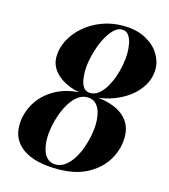

<svg xmlns="http://www.w3.org/2000/svg" viewBox="-114 -850 837 951"><g transform="rotate(15 305.0 -375.0)"><path d="M270 10Q153.5 10 92 -32.5Q30.5 -75 30.5 -150Q30.5 -210 61.8 -264.2Q93 -318.5 155 -352.8Q217 -387 310 -387Q427.5 -387 488.8 -346Q550 -305 550 -230Q550 -170 518.8 -115Q487.5 -60 425.2 -25Q363 10 270 10ZM255 -9.5Q280 -9.5 301.8 -25.8Q323.5 -42 340.8 -68.5Q358 -95 370 -127.8Q382 -160.5 388.5 -194.2Q395 -228 395 -258Q395 -290 387.5 -315.8Q380 -341.5 363.5 -356.8Q347 -372 320 -372Q295 -372 273.2 -356Q251.5 -340 234.5 -313.2Q217.5 -286.5 205.2 -254Q193 -221.5 186.5 -187.8Q180 -154 180 -124.5Q180 -92.5 187.5 -66.5Q195 -40.5 211.5 -25Q228 -9.5 255 -9.5ZM330 -381Q269.5 -381 222 -400.2Q174.5 -419.5 147.2 -452.2Q120 -485 120 -525Q120 -570 141.5 -612Q163 -654 201.5 -687.5Q240 -721 290.8 -740.5Q341.5 -760 400 -760Q468 -760 515 -735.2Q562 -710.5 586 -672.5Q610 -634.5 610 -594.5Q610 -548 586.5 -508.8Q563 -469.5 523 -440.8Q483 -412 433 -396.5Q383 -381 330 -381ZM328.5 -396Q350.5 -396 370 -411Q389.5 -426 405 -451.8Q420.5 -477.5 431.8 -509Q443 -540.5 449 -573.5Q455 -606.5 455 -636Q455 -655.5 451 -679.8Q447 -704 435 -722.2Q423 -740.5 399 -740.5Q380 -740.5 361.8 -724.5Q343.5 -708.5 327.8 -681.8Q312 -655 300.2 -622.2Q288.5 -589.5 281.8 -555.8Q275 -522 275 -492.5Q275 -470.5 279 -448.2Q283 -426 294.5 -411Q306 -396 328.5 -396Z"/></g></svg>

Font: Bodoni Moda
Style: Bold Italic
Weight: 700
Italic angle: -13°
Version: Version 2.004